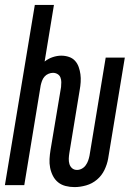

<svg xmlns="http://www.w3.org/2000/svg" viewBox="-28 -755 548 783"><path d="M276 8Q257 8 239.5 3.5Q222 -1 209 -11.5Q196 -22 188 -37.5Q180 -53 176.5 -70.5Q173 -88 174 -106.5Q175 -125 178 -143L221 -400Q222 -410 222 -420Q222 -430 218.5 -439Q215 -448 206.5 -453Q198 -458 188 -458Q179 -458 169.5 -454Q160 -450 153.5 -442.5Q147 -435 143.5 -425.5Q140 -416 138 -407L71 0H-8L114 -735H192L154 -504Q169 -516 187 -522Q205 -528 222 -528Q238 -528 253 -523Q268 -518 278 -507Q288 -496 293 -481.5Q298 -467 300 -452Q302 -437 301 -420.5Q300 -404 297 -388L255 -132Q253 -120 252.5 -108.5Q252 -97 255 -86.5Q258 -76 266 -69Q274 -62 286 -62Q296 -62 305.5 -67Q315 -72 321.5 -81Q328 -90 331.5 -100Q335 -110 337 -120L403 -520H481L413 -108Q409 -85 398 -62Q387 -39 367.5 -22.5Q348 -6 323.5 1Q299 8 276 8Z"/></svg>

Font: Iosevka SS04
Style: Italic
Weight: 400
Italic angle: -9°
Monospace: yes
Designer: Belleve Invis
Foundry: Belleve Invis
Version: Version 19.0.0; ttfautohint (v1.8.4)